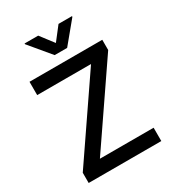

<svg xmlns="http://www.w3.org/2000/svg" viewBox="-217 -1040 1043 1158"><g transform="rotate(-30 304.5 -461.0)"><path d="M53.7 -71.3 424.8 -614.3H49.8V-707H556.6V-635.7L185.5 -92.8H559.6V0H53.7ZM304.7 -830.1 376 -921.9H469.7V-917L348.6 -770.5H261.7L139.6 -917V-921.9H234.4Z"/></g></svg>

Font: Pretendard Std Medium
Style: Regular
Weight: 500
Designer: Base glyphs from Inter by Rasmus Andersson; Hangeul glyphs from Noto Sans CJK(Source Han Sans) by Jang Soo-young and Kan
Foundry: Kil Hyung-jin
Version: Version 1.309